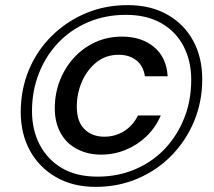

<svg xmlns="http://www.w3.org/2000/svg" viewBox="-20 -725 834 750"><path d="M354 5Q264 5 198 -33.5Q132 -72 96.5 -137.5Q61 -203 61 -287Q61 -375 92.5 -451Q124 -527 181.5 -584Q239 -641 314.5 -673Q390 -705 479 -705Q569 -705 634.5 -667.5Q700 -630 735 -565Q770 -500 770 -416Q770 -328 738.5 -252Q707 -176 650.5 -118Q594 -60 518 -27.5Q442 5 354 5ZM375 -121Q323 -121 281.5 -142.5Q240 -164 217 -205Q194 -246 194 -302Q194 -359 213.5 -409.5Q233 -460 268.5 -499Q304 -538 352 -560Q400 -582 457 -582Q532 -582 581 -542Q630 -502 635 -427H546Q540 -468 512.5 -489.5Q485 -511 444 -511Q393 -511 356.5 -481.5Q320 -452 300 -406Q280 -360 280 -308Q280 -250 310 -220.5Q340 -191 387 -191Q430 -191 464.5 -212.5Q499 -234 519 -274H608Q588 -227 552 -192.5Q516 -158 470.5 -139.5Q425 -121 375 -121ZM361 -35Q441 -35 508.5 -64Q576 -93 624.5 -144.5Q673 -196 700 -264.5Q727 -333 727 -413Q727 -487 697 -544.5Q667 -602 610 -634.5Q553 -667 472 -667Q391 -667 323.5 -638Q256 -609 207.5 -558Q159 -507 132 -438.5Q105 -370 105 -291Q105 -217 135.5 -159Q166 -101 222.5 -68Q279 -35 361 -35Z"/></svg>

Font: DM Sans 36pt Medium
Style: Italic
Weight: 500
Italic angle: -10°
Designer: Colophon Foundry, Jonny Pinhorn
Foundry: Colophon Foundry
Version: Version 4.004;gftools[0.9.30]